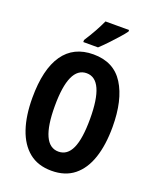

<svg xmlns="http://www.w3.org/2000/svg" viewBox="-169 -1032 931 1140"><g transform="rotate(20 296.5 -461.5)"><path d="M550 -358Q550 -245 522.5 -162.5Q495 -80 439 -35Q383 10 297 10Q211 10 155 -35.5Q99 -81 71 -163.5Q43 -246 43 -359Q43 -539 107.5 -632Q172 -725 297 -725Q426 -725 488 -626.5Q550 -528 550 -358ZM185 -358Q185 -111 297 -111Q353 -111 380.5 -171.5Q408 -232 408 -358Q408 -606 297 -606Q185 -606 185 -358ZM445 -923Q432 -905 408 -878Q384 -851 357 -822.5Q330 -794 307 -773H214V-786Q240 -826 260.5 -863Q281 -900 296 -933H445Z"/></g></svg>

Font: Noto Sans Lao UI ExtCond
Style: Bold
Weight: 700
Width: 2
Designer: Monotype Design Team
Foundry: Monotype Imaging Inc.
Version: Version 2.000; ttfautohint (v1.8.4.7-5d5b)